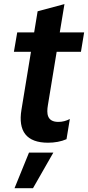

<svg xmlns="http://www.w3.org/2000/svg" viewBox="-20 -708 442 963"><path d="M264.2 -448.2H386L402 -545.5H279.8L303.3 -687.5L168.7 -651.3L151.3 -545.5H66.4L49.7 -448.2H135.3L87.7 -158C69.6 -49.4 113.6 7.8 220.9 7.8C253.6 7.8 286.9 2.1 313.6 -9.9L330.3 -111.2C312.1 -101.6 293 -96.6 272.7 -96.6C214.5 -96.6 213.4 -139.9 220.2 -180.4ZM52.9 235.8H145.6L247.5 57.5H125.4Z"/></svg>

Font: TID UI Semi Bold
Style: Italic
Weight: 600
Italic angle: -9.39999°
Designer: The TID Project Authors
Foundry: Bakken & Bæck
Version: Version 1.001;hotconv 1.0.109;makeotfexe 2.5.65596